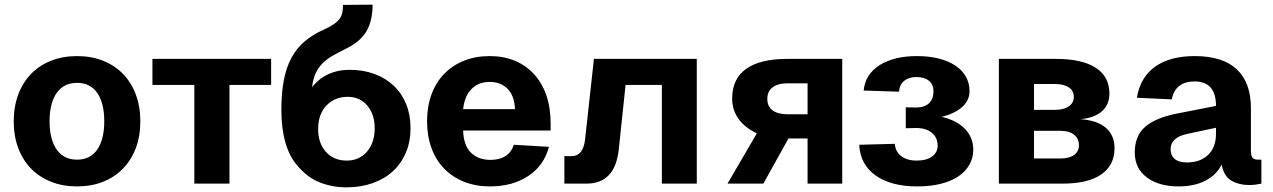

<svg xmlns="http://www.w3.org/2000/svg" viewBox="-20 -789 5468 825"><path d="M311 12Q250 12 199.5 -8Q149 -28 113.5 -64.5Q78 -101 58.5 -152.5Q39 -204 39 -268Q39 -331 58.5 -383Q78 -435 113.5 -471.5Q149 -508 199.5 -528Q250 -548 311 -548Q373 -548 423 -528Q473 -508 508.5 -471.5Q544 -435 563.5 -383Q583 -331 583 -268Q583 -204 563.5 -152.5Q544 -101 508.5 -64.5Q473 -28 423 -8Q373 12 311 12ZM311 -103Q368 -103 398 -146.5Q428 -190 428 -268Q428 -346 398 -389.5Q368 -433 311 -433Q254 -433 223.5 -389.5Q193 -346 193 -268Q193 -190 223.5 -146.5Q254 -103 311 -103Z M815 0V-424H635V-536H1145V-424H966V0Z M1468 16Q1408 16 1354.5 -5Q1301 -26 1259 -76Q1224 -115 1206.5 -176Q1189 -237 1189 -317Q1189 -389 1199.5 -444Q1210 -499 1232 -540Q1254 -581 1289 -611Q1324 -641 1372 -662Q1396 -673 1412 -683.5Q1428 -694 1437.5 -706Q1447 -718 1450.5 -733Q1454 -748 1454 -768L1581 -769Q1581 -700 1554.5 -654.5Q1528 -609 1463 -578Q1433 -563 1408.5 -549Q1384 -535 1366 -517Q1348 -499 1336.5 -474.5Q1325 -450 1321 -414Q1348 -450 1389.5 -469.5Q1431 -489 1482 -489Q1541 -489 1589.5 -471Q1638 -453 1672.5 -420Q1707 -387 1725.5 -341Q1744 -295 1744 -238Q1744 -180 1724 -133Q1704 -86 1668 -53Q1632 -20 1581 -2Q1530 16 1468 16ZM1470 -99Q1524 -99 1557 -137.5Q1590 -176 1590 -238Q1590 -298 1558 -335.5Q1526 -373 1474 -373Q1419 -373 1383.5 -336.5Q1348 -300 1347 -238Q1346 -176 1379.5 -137.5Q1413 -99 1470 -99Z M2085 12Q2024 12 1974 -8Q1924 -28 1888.5 -64.5Q1853 -101 1834 -153Q1815 -205 1815 -268Q1815 -331 1834 -383Q1853 -435 1888.5 -471.5Q1924 -508 1973.5 -528Q2023 -548 2084 -548Q2144 -548 2192 -528Q2240 -508 2274.5 -470.5Q2309 -433 2327.5 -379.5Q2346 -326 2346 -258V-228H1970Q1972 -164 2003.5 -133Q2035 -102 2088 -102Q2126 -102 2151.5 -118Q2177 -134 2188 -167L2339 -158Q2317 -77 2249.5 -32.5Q2182 12 2085 12ZM2193 -320Q2190 -379 2160.5 -408Q2131 -437 2084 -437Q2036 -437 2006 -406.5Q1976 -376 1970 -320Z M2405 0V-118H2436Q2486 -118 2494 -190L2532 -536H2974V0H2824V-424H2668L2639 -149Q2624 0 2500 0Z M3106 0 3232 -216Q3181 -240 3153.5 -278Q3126 -316 3126 -366Q3126 -450 3186 -493Q3246 -536 3364 -536H3599V0H3450V-194H3368L3260 0ZM3450 -298V-431H3364Q3322 -431 3299.5 -413.5Q3277 -396 3277 -364Q3277 -332 3299.5 -315Q3322 -298 3364 -298Z M3921 12Q3809 12 3742.5 -35Q3676 -82 3672 -167L3825 -171Q3827 -138 3852 -118.5Q3877 -99 3919 -99Q3961 -99 3985 -116.5Q4009 -134 4009 -163Q4009 -198 3984 -218.5Q3959 -239 3917 -239L3872 -238V-328L3917 -327Q3952 -327 3971.5 -345Q3991 -363 3991 -397Q3991 -426 3971.5 -442Q3952 -458 3917 -458Q3885 -458 3865 -441.5Q3845 -425 3843 -395L3691 -400Q3698 -470 3759.5 -509Q3821 -548 3920 -548Q3972 -548 4013.5 -537.5Q4055 -527 4084.5 -507.5Q4114 -488 4130 -460Q4146 -432 4146 -397Q4146 -358 4114.5 -329.5Q4083 -301 4026 -287Q4091 -272 4126.5 -235Q4162 -198 4162 -146Q4162 -110 4145 -80.5Q4128 -51 4097 -30.5Q4066 -10 4021.5 1Q3977 12 3921 12Z M4272 0V-536H4516Q4629 -536 4688 -498Q4747 -460 4747 -387Q4747 -339 4714.5 -310.5Q4682 -282 4622 -277Q4694 -272 4731.5 -240Q4769 -208 4769 -152Q4769 -79 4712 -39.5Q4655 0 4545 0ZM4423 -108H4536Q4574 -108 4595 -123Q4616 -138 4616 -165Q4616 -194 4595 -210.5Q4574 -227 4536 -227H4423ZM4423 -317H4513Q4551 -317 4572.5 -332Q4594 -347 4594 -373Q4594 -399 4572.5 -413.5Q4551 -428 4513 -428H4423Z M5044 12Q4960 12 4908 -26.5Q4856 -65 4856 -134Q4856 -205 4900 -243.5Q4944 -282 5032 -300L5205 -334Q5205 -439 5113 -439Q5030 -439 5015 -362L4865 -369Q4880 -458 4944 -503Q5008 -548 5113 -548Q5234 -548 5294.5 -491Q5355 -434 5355 -324V-141Q5355 -118 5362.5 -110.5Q5370 -103 5385 -103H5400V0Q5392 2 5377 4Q5362 6 5346 6Q5304 6 5271.5 -12.5Q5239 -31 5229 -82Q5209 -39 5161 -13.5Q5113 12 5044 12ZM5080 -91Q5137 -91 5171 -123.5Q5205 -156 5205 -214V-240L5083 -214Q5010 -199 5010 -148Q5010 -121 5027.5 -106Q5045 -91 5080 -91Z"/></svg>

Font: Geist
Style: Bold
Weight: 400
Designer: Basement.studio, Andrés Briganti, Mateo Zaragoza
Foundry: Basement.studio, Vercel, Andrés Briganti, Guido Ferreyra, Mateo Zaragoza
Version: Version 1.401